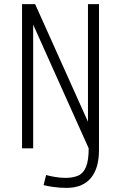

<svg xmlns="http://www.w3.org/2000/svg" viewBox="-20 -720 590 932"><path d="M303.5 192Q269.5 192 238.5 187.5Q207.5 183 191.5 178.5L204 129.5Q214.5 133 242.5 138.2Q270.5 143.5 297.5 143.5Q333.5 143.5 358.8 132.8Q384 122 397.2 91Q410.5 60 410.5 0L141 -600.5V0H87V-700H150.5L407 -129V-700H460.5V8Q460.5 97.5 420.5 144.8Q380.5 192 303.5 192Z"/></svg>

Font: Trispace SemiCondensed ExtraLight
Style: Regular
Weight: 200
Width: 4
Designer: Tyler Finck
Foundry: Etcetera Type Company
Version: Version 1.210; ttfautohint (v1.8.3)